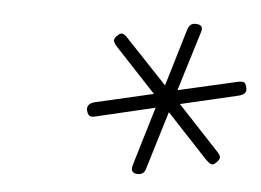

<svg xmlns="http://www.w3.org/2000/svg" viewBox="-37 -1063 633 466"><g transform="rotate(5 279.5 -830.5)"><path d="M312 -643Q294 -644 300 -664L343 -807L203 -774Q193 -771 187 -772.5Q181 -774 178 -785Q174 -801 193 -807L336 -840L235 -948Q231 -952 228.5 -958.5Q226 -965 235 -973Q241 -980 246.5 -979Q252 -978 257 -973L361 -863L403 -1003Q405 -1010 410 -1014.5Q415 -1019 425 -1018Q442 -1017 437 -1000L392 -854L536 -887Q545 -889 550.5 -887.5Q556 -886 558 -874Q562 -859 542 -854L401 -821L501 -714Q508 -707 509 -701.5Q510 -696 502 -688Q494 -680 488.5 -682.5Q483 -685 476 -692L376 -799L333 -658Q329 -642 312 -643Z"/></g></svg>

Font: Playwrite MX Thin
Style: Regular
Weight: 250
Designer: Veronika Burian, José Scaglione
Foundry: TypeTogether
Version: Version 1.002